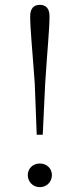

<svg xmlns="http://www.w3.org/2000/svg" viewBox="-20 -763 329 795"><path d="M145 12C174 12 195 -11 195 -38C195 -65 174 -86 145 -86C116 -86 95 -65 95 -38C95 -11 116 12 145 12ZM145 -743C120 -743 105 -728 105 -696C105 -642 114 -557 124 -416L132 -205H157L167 -416C176 -557 185 -642 185 -696C185 -728 170 -743 145 -743Z"/></svg>

Font: Noto Serif TC ExtraLight
Style: Regular
Weight: 200
Designer: Ryoko NISHIZUKA 西塚涼子 (kana & ideographs); Frank Grießhammer (Latin, Greek & Cyrillic); Wenlong ZHANG 张文龙 (bopomofo); San
Foundry: Adobe
Version: Version 2.001;hotconv 1.1.0;makeotfexe 2.6.0